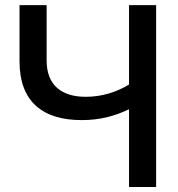

<svg xmlns="http://www.w3.org/2000/svg" viewBox="-20 -748 711 768"><path d="M307.1 -267.6C381.3 -267.6 441.4 -284.7 496.1 -311V0H604.5V-727.5H496.1V-409.7C445.3 -379.4 387.7 -360.8 322.8 -360.8C228.5 -360.8 166.5 -405.3 166.5 -506.3V-727.5H58.1V-502.9C58.1 -338.9 153.3 -267.6 307.1 -267.6Z"/></svg>

Font: Inteeer Medium
Style: Regular
Weight: 500
Designer: Rasmus Andersson
Foundry: rsms
Version: Version 4.001;Glyphs 3.4 (3402)